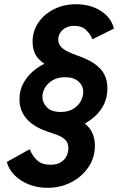

<svg xmlns="http://www.w3.org/2000/svg" viewBox="-20 -751 580 906"><path d="M204.1 135.3Q155.3 135.3 114.7 118.7Q74.2 102.1 47.4 74.5Q20.5 46.9 12.2 13.2L120.1 -46.9Q132.3 -15.6 155 5.4Q177.7 26.4 217.8 26.4Q247.6 26.4 266.1 15.1Q284.7 3.9 293.7 -13.7Q302.7 -31.2 302.7 -50.3Q302.7 -78.1 286.9 -92.5Q271 -106.9 247.6 -115Q224.1 -123 201.7 -130.9Q159.7 -145.5 130.6 -167.2Q101.6 -189 86.7 -217.8Q71.8 -246.6 71.8 -282.2Q71.8 -327.1 93.8 -364.5Q115.7 -401.9 153.8 -429Q191.9 -456.1 239.7 -469.2L232.9 -428.7Q189 -443.8 161.4 -473.9Q133.8 -503.9 133.8 -554.2Q133.8 -604.5 160.9 -644.3Q188 -684.1 234.6 -707.5Q281.2 -731 339.4 -731Q405.8 -731 455.1 -700Q504.4 -668.9 517.6 -616.2L416.5 -565.9Q405.8 -590.3 386 -609.6Q366.2 -628.9 330.6 -628.9Q306.2 -628.9 289.1 -619.4Q272 -609.9 263.4 -595.2Q254.9 -580.6 254.9 -564.5Q254.9 -545.4 266.1 -532.2Q277.3 -519 295.4 -509.8Q313.5 -500.5 334.2 -493.2Q355 -485.8 374 -478Q426.3 -457 456.5 -422.9Q486.8 -388.7 486.8 -333.5Q486.8 -287.6 465.8 -249.8Q444.8 -211.9 406.7 -184.6Q368.7 -157.2 317.4 -142.1L325.7 -195.8Q375.5 -180.2 401.6 -146.7Q427.7 -113.3 427.7 -63.5Q427.7 -7.3 397.5 37.6Q367.2 82.5 316.4 108.9Q265.6 135.3 204.1 135.3ZM266.6 -222.7Q301.8 -222.7 325.4 -237.1Q349.1 -251.5 360.8 -273.2Q372.6 -294.9 372.6 -316.9Q372.6 -347.2 349.9 -366.9Q327.1 -386.7 287.1 -386.7Q253.9 -386.7 229.7 -373Q205.6 -359.4 192.9 -338.1Q180.2 -316.9 180.2 -294.9Q180.2 -266.6 201.4 -244.6Q222.7 -222.7 266.6 -222.7Z"/></svg>

Font: Reddit Sans
Style: Bold Italic
Weight: 700
Italic angle: -11.25°
Designer: Stephen Hutchings
Version: Version 1.013